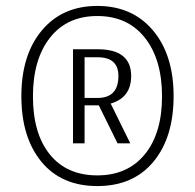

<svg xmlns="http://www.w3.org/2000/svg" viewBox="-20 -777 657 647"><path d="M497 -232Q429 -150 308 -150Q187 -150 119.5 -232Q52 -314 52 -453Q52 -592 121 -674.5Q190 -757 308 -757Q426 -757 495.5 -674.5Q565 -592 565 -453Q565 -314 497 -232ZM308 -186Q410 -186 468 -257Q526 -328 526 -452Q526 -577 468 -650Q410 -723 308 -723Q206 -723 148.5 -650Q91 -577 91 -452Q91 -327 148 -256.5Q205 -186 308 -186ZM226 -294V-611H309Q422 -611 422 -521Q422 -448 353 -428L419 -294H376L313 -422H265V-294ZM265 -447H309Q379 -447 379 -521Q379 -584 309 -584H265Z"/></svg>

Font: Arsenal
Style: Regular
Weight: 400
Designer: Andrij Shevchenko
Foundry: Stairsfor
Version: Version 2.001;PS 002.001;hotconv 1.0.88;makeotf.lib2.5.64775